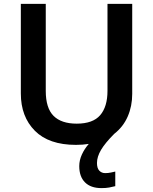

<svg xmlns="http://www.w3.org/2000/svg" viewBox="-20 -734 787 986"><path d="M478 103Q478 130 490 142.5Q502 155 520 155Q536 155 549.5 152Q563 149 572 147V222Q557 226 540.5 229Q524 232 501 232Q446 232 416.5 202.5Q387 173 387 119Q387 89 400.5 59.5Q414 30 436 5Q405 10 370 10Q231 10 159 -62.5Q87 -135 87 -254V-714H215V-267Q215 -179 255 -139Q295 -99 374 -99Q457 -99 494.5 -142.5Q532 -186 532 -268V-714H659V-252Q659 -189 636 -136Q613 -83 567 -47Q520 0 499 35.5Q478 71 478 103Z"/></svg>

Font: Noto Sans Gujarati SemiBold
Style: Regular
Weight: 600
Designer: Jelle Bosma - Monotype Design Team, Universal Thirst
Foundry: Monotype Imaging Inc.
Version: Version 2.106; ttfautohint (v1.8.4.7-5d5b)